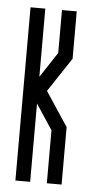

<svg xmlns="http://www.w3.org/2000/svg" viewBox="-46 -601 303 631"><g transform="rotate(5 105.5 -285.5)"><path d="M77.9 0H29.2V-571.4H77.9V-346.5L132.9 -429.8V-571.4H181.6V-415.2L107 -302.4L181.6 -189.5V0H132.9V-174.9L77.9 -258.2Z"/></g></svg>

Font: Marapfhont
Style: Book
Weight: 400
Version: Version 0.15